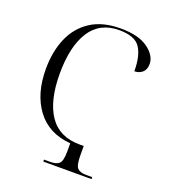

<svg xmlns="http://www.w3.org/2000/svg" viewBox="-133 -820 807 917"><g transform="rotate(20 270.5 -362.0)"><path d="M193 0V-10H225Q256 -10 270 -23Q284 -36 284 -85V-126Q172 -135 112.5 -214.5Q53 -294 53 -420Q53 -509 82.5 -577.5Q112 -646 172 -685Q232 -724 324 -724Q415 -724 463 -689Q511 -654 511 -611Q511 -583 494.5 -568.5Q478 -554 454 -554Q454 -632 427 -673Q400 -714 320 -714Q221 -714 172 -637Q123 -560 123 -422Q123 -285 173.5 -210.5Q224 -136 328 -136H349V-91Q349 -38 362.5 -24Q376 -10 408 -10H438V0Z"/></g></svg>

Font: Noto Serif Display SemiCondensed Light
Style: Regular
Weight: 300
Width: 4
Designer: Monotype Design Team
Foundry: Monotype Imaging Inc.
Version: Version 2.009